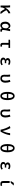

<svg xmlns="http://www.w3.org/2000/svg" viewBox="5069 -5919 862 11040"><g transform="rotate(90 5500.0 -399.0)"><path d="M791 0 663.1 9.8Q573.2 -98.6 494.1 -252Q490.2 -247.1 476.6 -231Q462.9 -214.8 456.1 -205.1Q409.2 -148.4 407.2 -30.3V0H299.8V-393.6Q299.8 -487.3 288.1 -549.8H402.3Q412.1 -510.7 412.1 -418.9V-268.6H416Q485.4 -384.8 568.8 -465.3Q652.3 -545.9 739.3 -564.5L748 -456.1Q660.2 -429.7 565.4 -332Q606.4 -249 668.9 -157.2Q731.4 -65.4 791 0Z M1441.4 12.7Q1343.8 12.7 1285.2 -60.5Q1226.6 -133.8 1226.6 -266.6Q1226.6 -401.4 1297.9 -482.9Q1369.1 -564.5 1468.8 -564.5Q1522.5 -564.5 1565.9 -531.7Q1609.4 -499 1632.8 -430.7H1635.7L1657.2 -549.8H1771.5Q1702.1 -232.4 1702.1 -135.7Q1702.1 -108.4 1716.8 -94.7Q1731.4 -81.1 1755.9 -81.1Q1774.4 -81.1 1793 -88.9L1808.6 -2Q1777.3 12.7 1729.5 12.7Q1617.2 12.7 1610.4 -91.8H1606.4Q1546.9 12.7 1441.4 12.7ZM1466.8 -82Q1515.6 -82 1556.2 -127.9Q1596.7 -173.8 1601.6 -236.3L1609.4 -336.9Q1573.2 -467.8 1483.4 -467.8Q1426.8 -467.8 1386.2 -415.5Q1345.7 -363.3 1345.7 -268.6Q1345.7 -177.7 1377.4 -129.9Q1409.2 -82 1466.8 -82Z M2568.4 12.7Q2501 12.7 2472.2 -25.4Q2443.4 -63.5 2443.4 -139.6V-458H2265.6V-543.9L2345.7 -549.8H2735.4V-458H2555.7Q2551.8 -304.7 2551.8 -133.8Q2551.8 -81.1 2596.7 -81.1Q2623 -81.1 2652.3 -89.8L2668 -2Q2618.2 12.7 2568.4 12.7Z M3532.2 12.7Q3426.8 12.7 3359.4 -31.7Q3292 -76.2 3292 -153.3Q3292 -258.8 3404.3 -288.1V-293Q3363.3 -306.6 3340.8 -340.3Q3318.4 -374 3318.4 -413.1Q3318.4 -486.3 3380.9 -525.4Q3443.4 -564.5 3536.1 -564.5Q3632.8 -564.5 3717.8 -504.9L3672.9 -428.7Q3611.3 -473.6 3541 -473.6Q3493.2 -473.6 3462.9 -453.6Q3432.6 -433.6 3432.6 -398.4Q3432.6 -324.2 3542 -324.2Q3559.6 -324.2 3614.3 -328.1V-242.2Q3566.4 -245.1 3525.4 -245.1Q3406.2 -245.1 3406.2 -164.1Q3406.2 -123 3442.4 -100.1Q3478.5 -77.1 3543.9 -77.1Q3622.1 -77.1 3686.5 -128.9L3734.4 -53.7Q3644.5 12.7 3532.2 12.7Z M4494.1 12.7Q4388.7 12.7 4333.5 -44.9Q4278.3 -102.5 4278.3 -210Q4278.3 -240.2 4280.3 -301.3Q4282.2 -362.3 4282.2 -393.6Q4282.2 -480.5 4270.5 -549.8H4382.8Q4391.6 -506.8 4391.6 -418.9Q4391.6 -392.6 4388.2 -315.4Q4384.8 -238.3 4384.8 -202.1Q4384.8 -141.6 4416 -111.3Q4447.3 -81.1 4495.1 -81.1Q4551.8 -81.1 4585 -129.9Q4618.2 -178.7 4618.2 -275.4Q4618.2 -408.2 4575.2 -537.1L4686.5 -564.5Q4734.4 -416 4734.4 -279.3Q4734.4 -140.6 4669.9 -64Q4605.5 12.7 4494.1 12.7Z M5622.1 -363.3H5376Q5383.8 -81.1 5499 -81.1Q5614.3 -81.1 5622.1 -363.3ZM5377 -442.4H5621.1Q5614.3 -715.8 5499 -715.8Q5383.8 -715.8 5377 -442.4ZM5499 -809.6Q5609.4 -809.6 5672.4 -704.6Q5735.4 -599.6 5735.4 -401.4Q5735.4 -193.4 5672.9 -90.3Q5610.4 12.7 5499 12.7Q5387.7 12.7 5326.2 -90.3Q5264.6 -193.4 5264.6 -401.4Q5264.6 -599.6 5327.1 -704.6Q5389.6 -809.6 5499 -809.6Z M6494.1 12.7Q6388.7 12.7 6333.5 -44.9Q6278.3 -102.5 6278.3 -210Q6278.3 -240.2 6280.3 -301.3Q6282.2 -362.3 6282.2 -393.6Q6282.2 -480.5 6270.5 -549.8H6382.8Q6391.6 -506.8 6391.6 -418.9Q6391.6 -392.6 6388.2 -315.4Q6384.8 -238.3 6384.8 -202.1Q6384.8 -141.6 6416 -111.3Q6447.3 -81.1 6495.1 -81.1Q6551.8 -81.1 6585 -129.9Q6618.2 -178.7 6618.2 -275.4Q6618.2 -408.2 6575.2 -537.1L6686.5 -564.5Q6734.4 -416 6734.4 -279.3Q6734.4 -140.6 6669.9 -64Q6605.5 12.7 6494.1 12.7Z M7549.8 0H7438.5Q7410.2 -149.4 7354.5 -290.5Q7298.8 -431.6 7228.5 -536.1L7345.7 -564.5Q7395.5 -483.4 7441.9 -356Q7488.3 -228.5 7511.7 -118.2H7516.6Q7622.1 -348.6 7638.7 -549.8H7753.9Q7730.5 -403.3 7683.1 -274.9Q7635.7 -146.5 7549.8 0Z M8622.1 -363.3H8376Q8383.8 -81.1 8499 -81.1Q8614.3 -81.1 8622.1 -363.3ZM8377 -442.4H8621.1Q8614.3 -715.8 8499 -715.8Q8383.8 -715.8 8377 -442.4ZM8499 -809.6Q8609.4 -809.6 8672.4 -704.6Q8735.4 -599.6 8735.4 -401.4Q8735.4 -193.4 8672.9 -90.3Q8610.4 12.7 8499 12.7Q8387.7 12.7 8326.2 -90.3Q8264.6 -193.4 8264.6 -401.4Q8264.6 -599.6 8327.1 -704.6Q8389.6 -809.6 8499 -809.6Z M9532.2 12.7Q9426.8 12.7 9359.4 -31.7Q9292 -76.2 9292 -153.3Q9292 -258.8 9404.3 -288.1V-293Q9363.3 -306.6 9340.8 -340.3Q9318.4 -374 9318.4 -413.1Q9318.4 -486.3 9380.9 -525.4Q9443.4 -564.5 9536.1 -564.5Q9632.8 -564.5 9717.8 -504.9L9672.9 -428.7Q9611.3 -473.6 9541 -473.6Q9493.2 -473.6 9462.9 -453.6Q9432.6 -433.6 9432.6 -398.4Q9432.6 -324.2 9542 -324.2Q9559.6 -324.2 9614.3 -328.1V-242.2Q9566.4 -245.1 9525.4 -245.1Q9406.2 -245.1 9406.2 -164.1Q9406.2 -123 9442.4 -100.1Q9478.5 -77.1 9543.9 -77.1Q9622.1 -77.1 9686.5 -128.9L9734.4 -53.7Q9644.5 12.7 9532.2 12.7Z M10499 -760.7H10648.4L10493.2 -584H10384.8ZM10501 -180.7Q10501 -114.3 10516.1 -95.2Q10531.2 -76.2 10576.2 -76.2Q10620.1 -76.2 10664.1 -89.8V0Q10612.3 10.7 10556.6 10.7Q10462.9 10.7 10425.3 -28.8Q10387.7 -68.4 10387.7 -171.9V-522.5H10501Z"/></g></svg>

Font: GenEi Gothic M SemiBold
Style: Regular
Weight: 500
Designer: o_tamon (Modified); [Source Han Sans]
Ryoko NISHIZUKA  (kana & ideographs); Paul D. Hunt (Latin, Greek & Cyrillic); Wenl
Version: Version 1.1a;Original Version 1.004